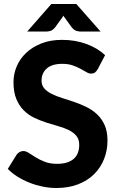

<svg xmlns="http://www.w3.org/2000/svg" viewBox="-20 -933 591 961"><path d="M469 -586.5Q462 -575 454.8 -569.8Q447.5 -564.5 436 -564.5Q425 -564.5 412.2 -572.2Q399.5 -580 382.5 -589Q365.5 -598 343.5 -605.8Q321.5 -613.5 292 -613.5Q240 -613.5 214 -590.2Q188 -567 188 -529.5Q188 -505.5 202.2 -489.8Q216.5 -474 239.8 -462.5Q263 -451 292.5 -442Q322 -433 353 -422.2Q384 -411.5 413.5 -397Q443 -382.5 466.2 -360.5Q489.5 -338.5 503.8 -306.8Q518 -275 518 -229.5Q518 -180 500.8 -136.8Q483.5 -93.5 451 -61.2Q418.5 -29 370.8 -10.5Q323 8 262.5 8Q228 8 193.8 1Q159.5 -6 127.8 -18.5Q96 -31 68 -48.5Q40 -66 19 -87.5L63 -158.5Q68.5 -166.5 77.5 -171.8Q86.5 -177 96.5 -177Q110 -177 125 -167Q140 -157 159.5 -145Q179 -133 204.8 -123Q230.5 -113 266.5 -113Q319 -113 347.8 -137Q376.5 -161 376.5 -208.5Q376.5 -236 362.2 -253Q348 -270 325 -281.5Q302 -293 272.5 -301.2Q243 -309.5 212 -319.5Q181 -329.5 151.5 -343.5Q122 -357.5 99 -380.5Q76 -403.5 61.8 -437.5Q47.5 -471.5 47.5 -522Q47.5 -562.5 63.5 -600.5Q79.5 -638.5 110.5 -668Q141.5 -697.5 186.8 -715.5Q232 -733.5 290.5 -733.5Q356 -733.5 411.8 -713.2Q467.5 -693 506 -657ZM483.5 -775H383.5Q375.5 -775 363.8 -778Q352 -781 339.5 -795.5L305.5 -842.5Q303 -845.5 301.2 -848.5Q299.5 -851.5 297.5 -854.5Q295.5 -851.5 293.8 -848.5Q292 -845.5 289.5 -842.5L255.5 -795.5Q243 -781 231.2 -778Q219.5 -775 211.5 -775H116L237 -913H362Z"/></svg>

Font: Lato 2
Style: Regular
Weight: 800
Designer: Lukasz Dziedzic with Adam Twardoch and Botio Nikoltchev
Foundry: tyPoland Lukasz Dziedzic
Version: Version 2.015; 2015-08-06; http://www.latofonts.com/